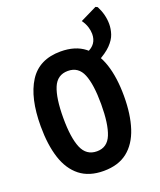

<svg xmlns="http://www.w3.org/2000/svg" viewBox="-163 -999 925 1109"><g transform="rotate(-20 300.0 -444.5)"><path d="M281 9Q192 9 135.5 -35.5Q79 -80 52.5 -162Q26 -244 26 -358Q26 -532 87.5 -628.5Q149 -725 281 -725Q371 -725 427.5 -680.5Q484 -636 511 -554Q538 -472 538 -358Q538 -245 511 -162.5Q484 -80 427.5 -35.5Q371 9 281 9ZM283 -111Q347 -111 372.5 -174.5Q398 -238 398 -359Q398 -480 372.5 -542.5Q347 -605 282 -605Q217 -605 191 -542.5Q165 -480 165 -358Q165 -237 191.5 -174Q218 -111 283 -111ZM425 -668Q488 -693 488 -758Q488 -778 481 -801Q474 -824 457 -848L559 -898L571 -892Q600 -836 600 -778Q600 -748 590 -717.5Q580 -687 550.5 -656.5Q521 -626 464 -596Z"/></g></svg>

Font: Noto Sans Mono SemiCondensed
Style: Bold
Weight: 700
Width: 4
Designer: Monotype Design Team
Foundry: Monotype Imaging Inc.
Version: Version 2.014